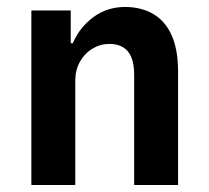

<svg xmlns="http://www.w3.org/2000/svg" viewBox="-20 -531 600 551"><path d="M70 0V-501H183V-407H189Q208 -452 247.5 -481.5Q287 -511 339 -511Q385 -511 419.5 -491Q454 -471 472.5 -430Q491 -389 491 -325V0H365V-316Q365 -347 357 -366.5Q349 -386 333 -395.5Q317 -405 294 -405Q268 -405 245.5 -391.5Q223 -378 209.5 -354Q196 -330 196 -300V0Z"/></svg>

Font: Nunito Sans 7pt Condensed
Style: Bold
Weight: 700
Width: 3
Designer: Vernon Adams
Foundry: Vernon Adams
Version: Version 3.101;gftools[0.9.27]